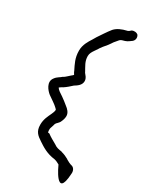

<svg xmlns="http://www.w3.org/2000/svg" viewBox="-229 -782 853 1043"><g transform="rotate(30 197.0 -260.0)"><path d="M152 -12C151 -15 151 -19 151 -22C151 -26 151 -30 152 -33L156 -45L162 -65C166 -74 181 -82 186 -97C191 -107 195 -121 195 -133C195 -154 179 -170 164 -181C150 -192 135 -205 121 -214C105 -225 89 -233 81 -247C87 -252 96 -257 101 -260H102L103 -261C117 -270 133 -284 147 -297C163 -307 186 -321 186 -347C186 -358 181 -369 172 -379L164 -389V-390C148 -420 132 -440 132 -474C132 -490 140 -503 149 -516L164 -538V-539C168 -545 173 -552 178 -558L198 -582C201 -585 216 -608 216 -608L237 -633C243 -640 255 -643 267 -646C282 -651 292 -660 302 -667C317 -679 316 -699 307 -710C299 -717 283 -720 269 -713C263 -707 257 -702 250 -700H249C219 -693 193 -682 176 -663C155 -637 138 -609 122 -586L109 -564C95 -542 76 -513 76 -476C76 -429 93 -400 108 -369C110 -364 112 -358 119 -348C117 -345 113 -342 108 -338C96 -328 83 -314 73 -309H72C61 -298 44 -292 32 -275C6 -242 40 -203 59 -188C79 -173 104 -159 122 -141C124 -139 127 -136 128 -134C128 -125 123 -112 119 -104C108 -80 95 -57 95 -22C95 22 117 37 144 55C171 73 205 96 256 102C266 104 279 110 289 116C291 120 366 290 375 126C378 107 369 89 354 85C340 82 329 75 316 68V67C302 59 286 52 270 48L269 47C249 44 235 42 219 30C198 18 179 8 162 -5C152 -7 152 -6 152 -8Z"/></g></svg>

Font: Stray Cat
Style: BdExt
Weight: 700
Version: Version 1.0